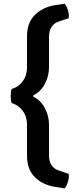

<svg xmlns="http://www.w3.org/2000/svg" viewBox="-20 -793 400 1034"><path d="M43 -314Q78.5 -323.5 102 -355Q125.5 -386.5 125.5 -429.5V-597Q125.5 -670.5 167.2 -712Q209 -753.5 272.5 -764.5L328 -773Q336 -764 341.8 -749.8Q347.5 -735.5 349.8 -720.2Q352 -705 349.5 -694.5L297 -677.5Q273 -670 258.5 -649.2Q244 -628.5 244 -596V-431.5Q244 -383 221 -340.2Q198 -297.5 159.5 -280V-272Q198 -254.5 221 -211.8Q244 -169 244 -120.5V44.5Q244 77 258.5 97.8Q273 118.5 297 125.5L349.5 143Q352 153.5 349.8 168.5Q347.5 183.5 341.8 198.2Q336 213 328 221.5L272.5 212.5Q209 202 167.2 160.5Q125.5 119 125.5 45.5V-122.5Q125.5 -165 102 -196.5Q78.5 -228 43 -238Q37.5 -251.5 37.5 -276Q37.5 -300.5 43 -314Z"/></svg>

Font: Signika Medium
Style: Regular
Weight: 500
Designer: Anna Giedry
Foundry: Anna Giedry
Version: Version 2.000